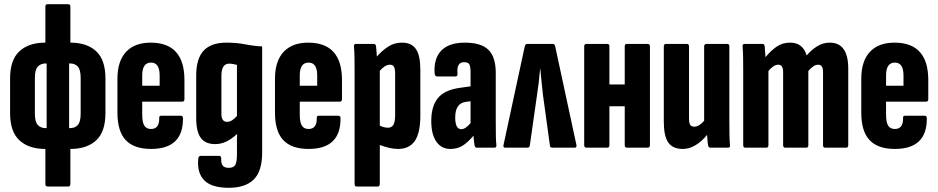

<svg xmlns="http://www.w3.org/2000/svg" viewBox="-20 -703 4466 914"><path d="M195 6Q117 6 72.5 -35Q28 -76 28 -165V-329Q28 -418 72.5 -459Q117 -500 195 -500H196V-672Q196 -683 206 -683H304Q315 -683 315 -672V-500Q394 -500 438 -459Q482 -418 482 -329V-165Q482 -76 438 -35Q394 6 315 6V173Q315 185 304 185H207Q196 185 196 173V6ZM198 -93H202V-401H198Q174 -401 160 -386Q146 -371 146 -332V-162Q146 -123 160 -108Q174 -93 198 -93ZM313 -401H309V-93H313Q337 -93 350.5 -108Q364 -123 364 -162V-332Q364 -371 350.5 -386Q337 -401 313 -401Z M699 6Q618 6 578.5 -36Q539 -78 539 -167V-327Q539 -412 580 -456Q621 -500 697 -500Q858 -500 858 -322V-231Q858 -219 847 -219H657V-158Q657 -121 667 -105Q677 -89 699 -89Q739 -89 738 -141Q737 -152 747 -152H840Q851 -152 851 -141Q853 6 699 6ZM657 -295H740V-344Q740 -405 699 -405Q657 -405 657 -344Z M1069 191Q987 191 952 155Q917 119 924 52Q925 39 936 39H1023Q1033 39 1033 51Q1032 75 1040.5 85.5Q1049 96 1069 96Q1093 96 1100.5 81Q1108 66 1108 32V-19Q1108 -32 1108 -42.5Q1108 -53 1109 -64H1107Q1084 -42 1058 -29.5Q1032 -17 1005 -17Q957 -17 935.5 -47Q914 -77 914 -140V-343Q914 -424 949.5 -462Q985 -500 1058 -500Q1106 -500 1147 -492Q1188 -484 1228 -482V23Q1228 112 1188 151.5Q1148 191 1069 191ZM1061 -123Q1084 -123 1108 -151V-394Q1100 -396 1090.5 -398Q1081 -400 1071 -400Q1034 -400 1034 -342V-161Q1034 -123 1061 -123Z M1449 6Q1368 6 1328.5 -36Q1289 -78 1289 -167V-327Q1289 -412 1330 -456Q1371 -500 1447 -500Q1608 -500 1608 -322V-231Q1608 -219 1597 -219H1407V-158Q1407 -121 1417 -105Q1427 -89 1449 -89Q1489 -89 1488 -141Q1487 -152 1497 -152H1590Q1601 -152 1601 -141Q1603 6 1449 6ZM1407 -295H1490V-344Q1490 -405 1449 -405Q1407 -405 1407 -344Z M1678 185Q1668 185 1668 173V-371Q1668 -404 1667.5 -432Q1667 -460 1665 -481Q1664 -494 1674 -494H1759Q1768 -494 1770 -484Q1771 -475 1772 -462Q1773 -449 1774 -434Q1800 -463 1828.5 -481.5Q1857 -500 1894 -500Q1939 -500 1960 -469.5Q1981 -439 1981 -371V-152Q1981 -71 1955 -32.5Q1929 6 1875 6Q1854 6 1831 0.5Q1808 -5 1788 -13V173Q1788 185 1778 185ZM1836 -395Q1824 -395 1811.5 -387Q1799 -379 1788 -366V-105Q1798 -100 1808 -97.5Q1818 -95 1827 -95Q1844 -95 1852.5 -108.5Q1861 -122 1861 -155V-353Q1861 -375 1855.5 -385Q1850 -395 1836 -395Z M2124 6Q2081 6 2057 -29Q2033 -64 2033 -127Q2033 -197 2064.5 -236Q2096 -275 2170 -285L2220 -292V-358Q2220 -387 2214 -397Q2208 -407 2189 -407Q2152 -407 2158 -351Q2159 -339 2147 -339H2061Q2051 -339 2049 -353Q2044 -424 2080.5 -462Q2117 -500 2193 -500Q2270 -500 2305 -466Q2340 -432 2340 -356V-127Q2340 -83 2340.5 -56.5Q2341 -30 2343 -13Q2344 0 2334 0H2250Q2241 0 2239 -11Q2236 -29 2234 -57Q2205 -23 2180.5 -8.5Q2156 6 2124 6ZM2147 -144Q2147 -88 2176 -88Q2196 -88 2220 -117V-221L2197 -218Q2147 -211 2147 -144Z M2385 0Q2374 0 2377 -13L2478 -482Q2481 -494 2491 -494H2610Q2621 -494 2623 -482L2724 -13Q2726 0 2716 0H2609Q2599 0 2598 -9L2565 -249Q2562 -279 2558.5 -309.5Q2555 -340 2552 -375H2551Q2548 -340 2544.5 -309.5Q2541 -279 2536 -248L2502 -9Q2500 0 2491 0Z M2772 0Q2761 0 2761 -12V-482Q2761 -494 2772 -494H2871Q2881 -494 2881 -482V-301H2954V-482Q2954 -494 2964 -494H3063Q3074 -494 3074 -482V-12Q3074 0 3063 0H2964Q2954 0 2954 -12V-197H2881V-12Q2881 0 2871 0Z M3231 6Q3182 6 3161 -25Q3140 -56 3140 -123V-482Q3140 -494 3151 -494H3250Q3260 -494 3260 -482V-143Q3260 -118 3265.5 -109Q3271 -100 3285 -100Q3308 -100 3332 -128V-482Q3332 -494 3344 -494H3442Q3452 -494 3452 -482V-127Q3452 -91 3452.5 -62.5Q3453 -34 3455 -13Q3457 0 3446 0H3362Q3353 0 3351 -11Q3349 -21 3348 -34.5Q3347 -48 3346 -61Q3322 -31 3292 -12.5Q3262 6 3231 6Z M3528 0Q3518 0 3518 -12V-367Q3518 -403 3517.5 -431.5Q3517 -460 3515 -481Q3514 -494 3524 -494H3610Q3618 -494 3620 -484Q3621 -473 3622 -459Q3623 -445 3624 -431Q3649 -461 3676.5 -480.5Q3704 -500 3742 -500Q3802 -500 3820 -439Q3843 -466 3870.5 -483Q3898 -500 3930 -500Q4018 -500 4018 -376V-12Q4018 0 4008 0H3908Q3898 0 3898 -12V-360Q3898 -395 3875 -395Q3853 -395 3828 -365V-12Q3828 0 3818 0H3718Q3708 0 3708 -12V-360Q3708 -395 3685 -395Q3663 -395 3638 -365V-12Q3638 0 3628 0Z M4240 6Q4159 6 4119.5 -36Q4080 -78 4080 -167V-327Q4080 -412 4121 -456Q4162 -500 4238 -500Q4399 -500 4399 -322V-231Q4399 -219 4388 -219H4198V-158Q4198 -121 4208 -105Q4218 -89 4240 -89Q4280 -89 4279 -141Q4278 -152 4288 -152H4381Q4392 -152 4392 -141Q4394 6 4240 6ZM4198 -295H4281V-344Q4281 -405 4240 -405Q4198 -405 4198 -344Z"/></svg>

Font: Sofia Sans Extra Condensed ExtraBold
Style: Regular
Weight: 800
Designer: Botio Nikoltchev, Ani Petrova
Foundry: lettersoup
Version: Version 4.101; ttfautohint (v1.8.4.7-5d5b)